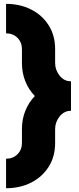

<svg xmlns="http://www.w3.org/2000/svg" viewBox="-20 -831 420 1017"><path d="M96.2 -74.2V-147.5Q96.2 -199.7 114.3 -244.4Q132.3 -289.1 164.6 -322.3Q132.3 -355.5 114.3 -400.1Q96.2 -444.8 96.2 -497.1V-570.3Q96.2 -606.9 72.5 -630.6Q48.8 -654.3 12.2 -654.3V-810.5Q85.4 -810.5 144.3 -781Q203.1 -751.5 237.5 -697.5Q272 -643.6 272 -570.3V-497.1Q272 -460.4 295.7 -430.4Q319.3 -400.4 356 -400.4V-244.1Q319.3 -244.1 295.7 -214.1Q272 -184.1 272 -147.5V-74.2Q272 -1 237.5 53Q203.1 106.9 144.3 136.5Q85.4 166 12.2 166V9.8Q48.8 9.8 72.5 -13.9Q96.2 -37.6 96.2 -74.2Z"/></svg>

Font: Giphurs Black
Style: Regular
Weight: 900
Version: Version 0.920; ttfautohint (v1.8.4.7-5d5b)